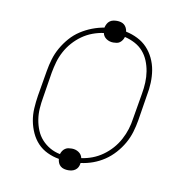

<svg xmlns="http://www.w3.org/2000/svg" viewBox="-71 -632 742 743"><g transform="rotate(10 300.0 -260.0)"><path d="M244 41Q236 41 228 39Q220 37 214 32Q208 27 205 20Q202 13 201 4Q177 0 155 -10.5Q133 -21 117 -38Q101 -55 91 -77Q81 -99 76.5 -123Q72 -147 73.5 -172.5Q75 -198 79 -223L96 -323Q100 -347 107 -370.5Q114 -394 126.5 -416Q139 -438 156 -457.5Q173 -477 194.5 -491Q216 -505 239.5 -514Q263 -523 287 -527Q287 -528 287 -528.5Q287 -529 287 -529Q289 -536 292.5 -542.5Q296 -549 302 -553.5Q308 -558 315.5 -559.5Q323 -561 330 -561Q338 -561 345.5 -559Q353 -557 358.5 -552.5Q364 -548 367.5 -541Q371 -534 372 -526Q396 -521 418 -510Q440 -499 456 -482Q472 -465 482.5 -443Q493 -421 497 -397Q501 -373 500 -347.5Q499 -322 494 -297L478 -197Q474 -173 467 -149.5Q460 -126 447.5 -104Q435 -82 417.5 -62.5Q400 -43 379 -29Q358 -15 334.5 -6.5Q311 2 287 5Q286 6 286 7Q286 8 286 9Q285 16 281.5 22.5Q278 29 271.5 33.5Q265 38 258 39.5Q251 41 244 41ZM286 -14Q308 -17 329 -25Q350 -33 369 -46.5Q388 -60 403.5 -77.5Q419 -95 430 -115.5Q441 -136 447.5 -157Q454 -178 457 -200L474 -300Q478 -322 479 -344.5Q480 -367 476.5 -388.5Q473 -410 465 -429.5Q457 -449 443.5 -464.5Q430 -480 411 -490Q392 -500 371 -505Q369 -498 365 -492Q361 -486 355.5 -482Q350 -478 343 -477Q336 -476 330 -476Q315 -476 303 -484Q291 -492 288 -506Q266 -503 244.5 -495Q223 -487 204 -473.5Q185 -460 169.5 -442.5Q154 -425 143 -404.5Q132 -384 126 -363Q120 -342 116 -320L100 -220Q96 -198 94.5 -175.5Q93 -153 96.5 -131.5Q100 -110 108 -90.5Q116 -71 130 -55.5Q144 -40 162.5 -29.5Q181 -19 202 -15Q204 -22 208 -28Q212 -34 218 -38Q224 -42 230.5 -43Q237 -44 244 -44Q259 -44 271 -36Q283 -28 286 -14Z"/></g></svg>

Font: Iosevka Etoile Thin Oblique
Style: Regular
Weight: 100
Italic angle: -9°
Designer: Belleve Invis
Foundry: Belleve Invis
Version: Version 15.5.2; ttfautohint (v1.8.4)